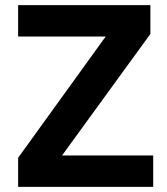

<svg xmlns="http://www.w3.org/2000/svg" viewBox="-20 -732 655 752"><path d="M223 -123H580V0H51V-114L394 -589H51V-712H569V-599Z"/></svg>

Font: Muli ExtraBold
Style: Regular
Weight: 800
Designer: Vernon Adams
Foundry: Vernon Adams
Version: Version 2.000